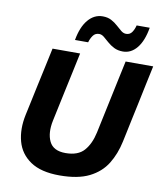

<svg xmlns="http://www.w3.org/2000/svg" viewBox="-101 -1033 964 1128"><g transform="rotate(10 381.0 -469.0)"><path d="M331 13.5Q220.5 13.5 157.5 -29Q94.5 -71.5 75 -143.2Q55.5 -215 74 -302.5Q80 -329.5 89.8 -376Q99.5 -422.5 110.5 -473.5Q125.5 -543 137.5 -598.5Q149.5 -654 162 -713H326.5Q314 -654 302.2 -598.5Q290.5 -543 275.5 -474L238 -297.5Q222 -221.5 246 -171.8Q270 -122 343 -122Q417.5 -122 453.5 -162.8Q489.5 -203.5 504.5 -272.5L547 -473Q561.5 -542 573.5 -598.2Q585.5 -654.5 598 -713H762.5Q750 -654.5 738.2 -598.8Q726.5 -543 712 -473.5Q702.5 -430 693.2 -385.5Q684 -341 676.2 -304.5Q668.5 -268 664 -247Q648 -171.5 611.8 -112.8Q575.5 -54 508 -20.2Q440.5 13.5 331 13.5ZM571.5 -768Q541 -768 518.2 -779.5Q495.5 -791 478.2 -806.5Q461 -822 446.5 -833.8Q432 -845.5 417.5 -845.5Q394 -845.5 381 -827.5Q368 -809.5 361.5 -786H283Q297 -865.5 333.2 -908.2Q369.5 -951 420 -951Q450.5 -951 472.2 -939.2Q494 -927.5 510.8 -912Q527.5 -896.5 542 -885Q556.5 -873.5 572 -873.5Q594.5 -873.5 606.8 -891.2Q619 -909 625 -933H703Q689.5 -853 654.8 -810.5Q620 -768 571.5 -768Z"/></g></svg>

Font: Commissioner
Style: Bold Italic
Weight: 700
Italic angle: -12°
Designer: Kostas Bartsokas
Foundry: Kostas Bartsokas
Version: Version 1.000; ttfautohint (v1.8.3)